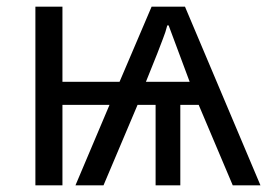

<svg xmlns="http://www.w3.org/2000/svg" viewBox="-20 -555 806 575"><path d="M338 -310H167V-535H86V0H167V-241H308L206 0H290L392 -241H446V0H520V-241H575L677 0H760L534 -535H434ZM417 -310Q460 -416 468 -439Q476 -459 481 -479H485L548 -310Z"/></svg>

Font: OpenSansMMV
Style: Regular
Weight: 400
Designer: Steve Matteson
Foundry: Ascender Corporation
Version: Version 4.000